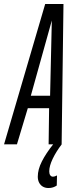

<svg xmlns="http://www.w3.org/2000/svg" viewBox="-50 -727 389 967"><path d="M-29.6 0 177.6 -706.9H269.7L260.4 0H194.9L197.3 -181.9H90L35.3 0ZM105.3 -245H202.3L211 -623.9ZM220.1 -3.1 260.7 0Q233 36 215.5 72.5Q198 109 198 136Q198 148.2 202.9 155.4Q207.8 162.7 216.2 162.7Q221.5 162.7 226.7 161Q231.9 159.3 237.1 156.6L235.9 207.4Q227.8 213 217.4 216.5Q207 220 194.2 220Q178.6 220 166.5 213.3Q154.3 206.5 147.3 193.4Q140.3 180.3 140.3 162.7Q140.3 126.9 160.8 86.2Q181.2 45.6 220.1 -3.1Z"/></svg>

Font: Georama ExtraCondensed Thin
Style: Italic
Weight: 100
Width: 2
Italic angle: -9°
Designer: Jean-Baptiste Levee
Foundry: Production Type
Version: Version 1.001